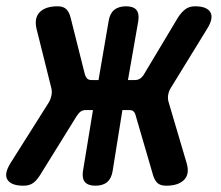

<svg xmlns="http://www.w3.org/2000/svg" viewBox="-83 -580 703 610"><path d="M45.7 -26Q34.6 -7.8 22.7 1.1Q10.8 10 -8.7 10Q-46.7 10 -59 -8.5Q-71.3 -27 -49.5 -62L72.4 -255.1Q78.4 -265.5 80.6 -277.6Q82.8 -289.7 80.1 -300.1L33.1 -488.4Q25.1 -523 43.4 -541.5Q61.8 -560 100.1 -560Q118.9 -560 128.2 -550.2Q137.4 -540.5 141.4 -523.7L186.6 -344Q188.9 -335.7 193.5 -330.7Q198.2 -325.7 208.2 -325.7H230L262.1 -512.9Q265.8 -536.8 279.7 -548.4Q293.7 -560 317.6 -560Q340.8 -560 350.4 -548.4Q360 -536.8 356.3 -512.9L323.5 -325.7H345.9Q355.2 -325.7 362.6 -330.7Q369.9 -335.7 374.9 -344.7L482.5 -524.4Q492.9 -540.5 505.3 -550.2Q517.7 -560 536.5 -560Q573.8 -560 585.1 -541.5Q596.3 -523 575.9 -489.8L460.4 -301.9Q453.7 -291.5 451.5 -279.8Q449.3 -268 452.3 -256.9L510.1 -61.3Q520.1 -27 501.8 -8.5Q483.4 10 445.1 10Q426.3 10 417 1.2Q407.8 -7.5 402.8 -25.3L348.3 -212.1Q346.3 -221.1 341.6 -225.7Q337 -230.4 327.7 -230.4H305.9L274.9 -37.1Q271.2 -13.2 257.6 -1.6Q244 10 220.1 10Q196.9 10 186.9 -1.6Q177 -13.2 180.7 -37.1L212.4 -230.4H190Q180 -230.4 173.5 -225.7Q167 -221.1 160.7 -211.4Z"/></svg>

Font: Maple Mono
Style: Italic
Weight: 400
Italic angle: -10°
Monospace: yes
Designer: subframe7536
Version: Version 7.300